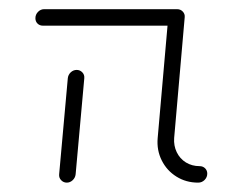

<svg xmlns="http://www.w3.org/2000/svg" viewBox="-20 -390 486 410"><path d="M122.6 0Q115.6 0 110.6 -5.2Q105.6 -10.4 106.3 -17.8L124.8 -223Q125.6 -230.4 131.1 -235.6Q136.7 -240.7 143.7 -240.7Q150.7 -240.7 155.7 -235.6Q160.7 -230.4 160 -223L141.5 -17.8Q140.7 -10.4 135.2 -5.2Q129.6 0 122.6 0ZM355.9 -335.2H71.5Q64.8 -335.2 60.2 -339.6Q55.6 -344.1 55.6 -351.1Q55.6 -358.9 61.1 -364.6Q66.7 -370.4 74.4 -370.4H358.9ZM422.6 -19.3Q422.6 -11.5 416.9 -5.7Q411.1 0 403.3 0Q377.4 0 356.9 -12.8Q336.3 -25.6 325.4 -47.4Q314.4 -69.3 316.7 -95.2L339.3 -353Q340 -360.4 345.6 -365.4Q351.1 -370.4 358.1 -370.4Q365.6 -370.4 370.4 -365.2Q375.2 -360 374.4 -353L351.9 -95.2Q350.7 -78.9 357.4 -65Q364.1 -51.1 377 -43.1Q390 -35.2 406.3 -35.2Q413.3 -35.2 418 -30.6Q422.6 -25.9 422.6 -19.3Z"/></svg>

Font: 26F Galaxy Sans Light
Style: Italic
Weight: 300
Italic angle: -5°
Designer: C₂₉H₂₅N₃O₅
Version: Version 1.200